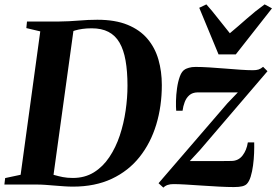

<svg xmlns="http://www.w3.org/2000/svg" viewBox="-35 -841 1260 875"><path d="M88 -743H235.5Q280 -743.5 323.8 -747.2Q367.5 -751 408.5 -751Q490 -751 546.2 -728Q602.5 -705 637 -664.2Q671.5 -623.5 687 -569.5Q702.5 -515.5 702.5 -453.5Q702.5 -357 677 -273Q651.5 -189 601 -125.5Q550.5 -62 474.5 -26.2Q398.5 9.5 297.5 9.5Q277.5 9.5 256.5 8Q235.5 6.5 214.2 4.8Q193 3 172.5 1.5Q152 0 133 0H-15L-11.5 -29.5L59 -44.5L148.5 -698L85 -713ZM205.5 -19.5 178 -52Q195.5 -48.5 213.2 -43.2Q231 -38 251.2 -34Q271.5 -30 297 -30Q351.5 -30 392.8 -55.5Q434 -81 463.2 -124.8Q492.5 -168.5 510.8 -223.2Q529 -278 537.5 -336.8Q546 -395.5 546 -450.5Q546 -516 537.2 -565.2Q528.5 -614.5 509.5 -647Q490.5 -679.5 459.2 -695.8Q428 -712 383 -712Q359 -712 340.2 -709.2Q321.5 -706.5 308.2 -702.5Q295 -698.5 286 -694.5L302.5 -721ZM1049 -420Q1036 -420 1017.5 -420Q999 -420 977.8 -420Q956.5 -420 935.5 -420Q914.5 -420 896.2 -420Q878 -420 865.5 -420Q842 -419.5 828 -407.2Q814 -395 806.8 -376Q799.5 -357 797 -336.5H768Q766.5 -352.5 767 -380.5Q767.5 -408.5 771.8 -438.8Q776 -469 784.8 -493Q793.5 -517 809 -525.5Q814 -528.5 826.2 -532.2Q838.5 -536 856 -536Q883.5 -536 919 -533.8Q954.5 -531.5 991.8 -528.5Q1029 -525.5 1062 -523.2Q1095 -521 1117 -521Q1133 -521 1143.2 -524.2Q1153.5 -527.5 1164 -536.5L1184 -516.5L877.5 -158.5L830 -107Q849 -107 873.5 -107Q898 -107 924 -107Q950 -107 974.8 -107Q999.5 -107 1019 -107.5Q1051 -107.5 1070 -131.8Q1089 -156 1094.5 -192H1123.5Q1124 -171 1123 -143.2Q1122 -115.5 1118.2 -87.2Q1114.5 -59 1107.5 -36.2Q1100.5 -13.5 1089.5 -2.5Q1082.5 4.5 1068.8 8Q1055 11.5 1030.5 11.5Q1002.5 11.5 964.2 9.5Q926 7.5 886.2 4.8Q846.5 2 811.8 0Q777 -2 755.5 -2Q740.5 -2 729.2 1.8Q718 5.5 709.5 14L687.5 -6L1001.5 -370.5ZM961 -593 873 -805.5 905.5 -821Q931.5 -792 958.2 -757.5Q985 -723 1012.5 -689.5Q1052 -722.5 1090 -756.2Q1128 -790 1171 -821L1204.5 -803L1039.5 -593Z"/></svg>

Font: Merriweather 96pt
Style: Bold Italic
Weight: 700
Italic angle: -7.8°
Version: Version 2.101